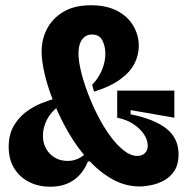

<svg xmlns="http://www.w3.org/2000/svg" viewBox="-20 -695 717 729"><path d="M511 13Q456 13 407.5 -14Q359 -41 317 -86.5Q275 -132 242.5 -187.5Q210 -243 186.5 -300.5Q163 -358 150.5 -410Q138 -462 138 -499Q138 -546 158.5 -585.5Q179 -625 220.5 -650Q262 -675 325 -675Q385 -675 425.5 -653.5Q466 -632 486.5 -596.5Q507 -561 507 -521Q507 -485 490 -452.5Q473 -420 435.5 -393Q398 -366 337 -347L330 -373Q354 -398 367 -429Q380 -460 380 -491Q380 -520 368.5 -542Q357 -564 329 -564Q312 -564 300 -554Q288 -544 283 -528Q278 -512 278 -491Q278 -465 287 -426.5Q296 -388 312.5 -344Q329 -300 350.5 -257.5Q372 -215 397.5 -180Q423 -145 449.5 -124Q476 -103 501 -103Q520 -103 530.5 -114Q541 -125 541 -142Q541 -163 527 -184.5Q513 -206 487 -223.5Q461 -241 425 -248V-351H642V-248L476 -277V-261Q566 -243 612 -206.5Q658 -170 658 -109Q658 -71 642.5 -47Q627 -23 603 -10Q579 3 554 8Q529 13 511 13ZM171 14Q127 14 91.5 -3.5Q56 -21 34.5 -55Q13 -89 13 -137Q13 -183 31 -215Q49 -247 77 -268.5Q105 -290 136 -302.5Q167 -315 194 -322L202 -291Q174 -271 158.5 -241Q143 -211 143 -180Q143 -152 155 -130.5Q167 -109 188 -96.5Q209 -84 237 -84Q258 -84 276.5 -92.5Q295 -101 312 -118L330 -82H314Q302 -52 282 -30.5Q262 -9 234.5 2.5Q207 14 171 14Z"/></svg>

Font: Bricolage Grotesque 36pt SemiCondensed
Style: Bold
Weight: 700
Width: 4
Designer: Mathieu Triay
Foundry: Atelier Triay
Version: Version 1.001;gftools[0.9.33.dev8+g029e19f]